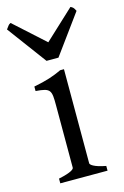

<svg xmlns="http://www.w3.org/2000/svg" viewBox="-128 -772 534 824"><g transform="rotate(-15 138.5 -360.0)"><path d="M176 -51V-469H159C123 -452 91 -441 34 -430V-410C101 -405 103 -396 103 -327V-51C103 -45 92 -33 34 -21V0H244V-21C190 -31 176 -45 176 -51ZM-16 -697 113 -523H166L293 -697C285 -713 282 -715 272 -720L141 -598L6 -720C-5 -715 -4 -712 -16 -697Z"/></g></svg>

Font: Temporarium
Style: Regular
Weight: 400
Version: Version 1.1